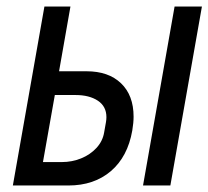

<svg xmlns="http://www.w3.org/2000/svg" viewBox="-20 -570 640 590"><path d="M116.5 -550H196.5L161.5 -351H246Q313.5 -351 352 -314Q390.5 -277 390.5 -211.5Q390.5 -193 386.5 -169Q372.5 -88.5 320.8 -44.2Q269 0 190 0H19.5ZM300 -163 305.5 -194Q307 -202.5 307 -210Q307 -243 280.8 -260.5Q254.5 -278 212 -278H148.5L112 -72H170.5Q201 -72 229 -83.2Q257 -94.5 276.2 -115.2Q295.5 -136 300 -163ZM516.5 -550H600.5L503.5 0H419.5Z"/></svg>

Font: JuliaMono
Style: Italic
Weight: 400
Italic angle: -9°
Monospace: yes
Designer: cormullion
Foundry: corm
Version: Version 0.057; ttfautohint (v1.8.4)